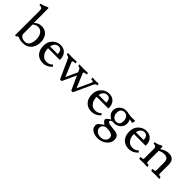

<svg xmlns="http://www.w3.org/2000/svg" viewBox="155 -1952 3415 3415"><g transform="rotate(45 1862.5 -244.5)"><path d="M81 -169V-612Q81 -652 65 -664Q49 -676 33 -676Q17 -676 10 -675L2 -705Q31 -712 79 -730Q127 -748 142 -757Q160 -757 160 -749L161 -378Q179 -402 217 -422Q255 -442 302 -442Q388 -442 440 -384Q492 -326 492 -224Q492 -122 435 -55Q378 12 275 12Q198 12 144 -18L108 9Q103 12 100 12Q96 12 83 9Q78 8 80 0Q82 -8 81 -169ZM166 -125Q166 -80 196 -56Q226 -32 286 -32Q344 -32 372 -80Q400 -128 401 -208Q401 -288 364 -337Q326 -387 270 -387Q214 -387 166 -347Z M854 -290Q854 -400 769 -400Q724 -400 696 -368Q668 -336 662 -290ZM949 -243H659V-230Q659 -158 700 -104Q741 -50 809 -50Q877 -50 921 -94Q924 -97 926 -97Q928 -97 931 -94L953 -69Q878 12 780 12Q682 12 624 -50Q568 -112 568 -216Q568 -320 632 -380Q696 -442 778 -442Q860 -442 907 -392Q954 -342 954 -254Q954 -243 949 -243Z M1672 -430 1741 -433 1749 -396H1745Q1716 -394 1705 -382Q1694 -370 1679 -337L1525 0H1484L1364 -265L1243 0H1202L1053 -330Q1035 -372 1021 -384Q1007 -396 976 -397L967 -434Q1019 -430 1078 -430Q1137 -430 1189 -434L1197 -398H1193Q1126 -397 1126 -374Q1126 -365 1132 -353L1239 -98L1340 -318Q1315 -375 1305 -386Q1295 -397 1264 -397L1255 -434Q1307 -430 1363 -430Q1419 -430 1470 -434L1478 -398H1474Q1407 -397 1407 -374Q1407 -369 1413 -353L1520 -98L1639 -355Q1645 -369 1645 -374Q1645 -394 1593 -395L1584 -433Z M2076 -290Q2076 -400 1991 -400Q1946 -400 1918 -368Q1890 -336 1884 -290ZM2171 -243H1881V-230Q1881 -158 1922 -104Q1963 -50 2031 -50Q2099 -50 2143 -94Q2146 -97 2148 -97Q2150 -97 2153 -94L2175 -69Q2100 12 2002 12Q1904 12 1846 -50Q1790 -112 1790 -216Q1790 -320 1854 -380Q1918 -442 2000 -442Q2082 -442 2129 -392Q2176 -342 2176 -254Q2176 -243 2171 -243Z M2437 -173Q2526 -173 2526 -275Q2525 -332 2499 -366Q2473 -400 2427 -400Q2381 -400 2357 -374Q2333 -348 2332 -295Q2332 -242 2362 -208Q2392 -174 2437 -173ZM2563 111Q2563 66 2522 44Q2481 22 2394 22Q2371 22 2355 32Q2339 42 2331 48Q2323 54 2313 71Q2303 88 2303 110Q2303 156 2341 187Q2379 218 2435 218Q2491 218 2527 188Q2563 158 2563 111ZM2602 -292Q2602 -218 2552 -174Q2502 -130 2431 -129Q2415 -128 2399 -130Q2397 -130 2394 -131Q2380 -131 2365 -122Q2348 -112 2348 -98Q2348 -74 2389 -62Q2413 -56 2486 -49Q2559 -42 2587 -30Q2648 -4 2648 74Q2649 152 2579 210Q2509 268 2409 268Q2335 268 2279 234Q2223 200 2223 132Q2223 100 2237 86Q2251 72 2269 58Q2285 45 2307 29Q2329 13 2333 10Q2308 0 2288 -22Q2268 -44 2268 -60Q2268 -77 2276 -85Q2296 -105 2350 -142Q2310 -160 2283 -195Q2256 -230 2256 -277Q2256 -348 2306 -395Q2356 -442 2427 -442Q2466 -442 2499 -432Q2543 -423 2587 -423Q2631 -423 2669 -425Q2669 -414 2665 -392Q2661 -370 2654 -361L2578 -375Q2602 -338 2602 -292Z M3013 -290Q3013 -400 2928 -400Q2883 -400 2855 -368Q2827 -336 2821 -290ZM3108 -243H2818V-230Q2818 -158 2859 -104Q2900 -50 2968 -50Q3036 -50 3080 -94Q3083 -97 3085 -97Q3087 -97 3090 -94L3112 -69Q3037 12 2939 12Q2841 12 2783 -50Q2727 -112 2727 -216Q2727 -320 2791 -380Q2855 -442 2937 -442Q3019 -442 3066 -392Q3113 -342 3113 -254Q3113 -243 3108 -243Z M3201 -369 3186 -368 3177 -397Q3247 -414 3280 -431Q3313 -448 3317 -450Q3330 -450 3332 -448Q3336 -444 3338 -384Q3386 -414 3422 -428Q3458 -442 3502 -442Q3641 -442 3641 -293V-71Q3641 -52 3650 -46Q3659 -40 3694 -37L3703 3L3605 0L3497 3L3489 -37Q3536 -42 3546 -46Q3556 -50 3556 -71V-259Q3556 -323 3531 -348Q3506 -373 3452 -373Q3398 -373 3340 -345V-71Q3340 -52 3349 -46Q3358 -40 3393 -37L3402 3L3304 0L3196 3L3188 -37Q3236 -42 3246 -46Q3256 -50 3255 -71V-305Q3255 -341 3242 -355Q3229 -369 3201 -369Z"/></g></svg>

Font: Lusitana
Style: Regular
Weight: 400
Designer: Ana Paula Megda
Foundry: Ana Paula Megda
Version: Version 1.001; ttfautohint (v1.4.1)